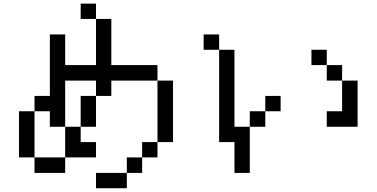

<svg xmlns="http://www.w3.org/2000/svg" viewBox="-20 -879 2040 1040"><path d="M83 -26.4V-276.4H167V-359.4H250V-692.4H333V-526.4H500V-776.4H583V-526.4H833V-442.4H583V-359.4H500V-192.4H417V-109.4H500V-26.4H333V-192.4H250V-276.4H167V-26.4H333V57.6H167V-26.4ZM750 -26.4V-109.4H833V-26.4ZM750 -26.4V57.6H667V-26.4ZM667 57.6V140.6H500V57.6ZM417 -192.4V-359.4H500V-442.4H333V-192.4ZM833 -109.4V-442.4H917V-109.4ZM500 -776.4H417V-859.4H500Z M1750 -192.4V-276.4H1833V-442.4H1917V-192.4ZM1667 -526.4V-609.4H1750V-526.4ZM1083 -609.4V-692.4H1167V-609.4ZM1833 -442.4H1750V-526.4H1833ZM1417 -276.4V-192.4H1333V57.6H1250V-109.4H1167V-609.4H1250V-192.4H1333V-276.4ZM1417 -276.4V-359.4H1500V-276.4Z"/></svg>

Font: KH Dot kagurazaka 12
Style: Regular
Weight: 400
Designer: Original version for X68000 by Keitarou Hiraki (http://hp.vector.co.jp/authors/VA000874/) / TrueType conversion by Homem
Version: Version 1.00.20150527